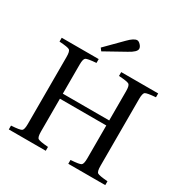

<svg xmlns="http://www.w3.org/2000/svg" viewBox="-205 -1090 1208 1255"><g transform="rotate(30 399.0 -462.5)"><path d="M35 0V-29Q101 -33 113 -42Q125 -51 125 -93V-599Q125 -641 113 -650Q101 -659 35 -663V-692H314V-663Q249 -658 236.5 -649.5Q224 -641 224 -599V-379H574V-599Q574 -641 562 -650Q550 -659 484 -663V-692H763V-663Q698 -658 685.5 -649.5Q673 -641 673 -599V-93Q673 -51 685.5 -42.5Q698 -34 763 -29V0H484V-29Q550 -33 562 -42Q574 -51 574 -93V-341H224V-93Q224 -51 236.5 -42.5Q249 -34 314 -29V0ZM288 -764 407 -884Q447 -925 471 -925Q483 -925 496.5 -910.5Q510 -896 510 -882Q510 -858 454 -828L303 -744Z"/></g></svg>

Font: Linguistics Pro
Style: Regular
Weight: 400
Designer: Stefan Peev, Context Ltd
Foundry: Stefan Peev, Context Ltd
Version: Version 001.000